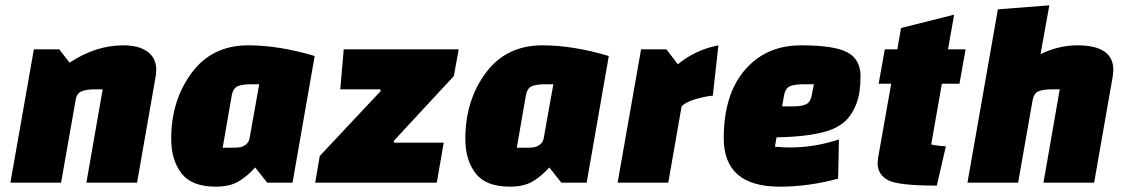

<svg xmlns="http://www.w3.org/2000/svg" viewBox="-20 -685 4224 720"><path d="M202 -500 241 -450Q339 -515 442 -515Q501 -515 533.5 -491Q566 -467 566 -423Q566 -416 564 -400L494 0H304L365 -350H336Q304 -350 286 -342.5Q268 -335 264 -312L209 0H19L107 -500Z M1160 -475 1077 0H982L937 -57Q905 -22 872.5 -3.5Q840 15 789 15Q699 15 660.5 -35Q622 -85 622 -165Q622 -308 698.5 -411.5Q775 -515 911 -515Q1026 -515 1160 -475ZM849 -327 815 -131H844Q866 -131 878 -132.5Q890 -134 901.5 -142.5Q913 -151 916 -167L952 -369H922Q888 -369 871 -361.5Q854 -354 849 -327Z M1179 -100 1408 -344 1406 -350H1256L1269 -500H1700L1682 -400L1456 -156L1458 -150H1644L1618 0H1162Z M2263 -475 2180 0H2085L2040 -57Q2008 -22 1975.5 -3.5Q1943 15 1892 15Q1802 15 1763.5 -35Q1725 -85 1725 -165Q1725 -308 1801.5 -411.5Q1878 -515 2014 -515Q2129 -515 2263 -475ZM1952 -327 1918 -131H1947Q1969 -131 1981 -132.5Q1993 -134 2004.5 -142.5Q2016 -151 2019 -167L2055 -369H2025Q1991 -369 1974 -361.5Q1957 -354 1952 -327Z M2384 -500H2479L2522 -444Q2587 -498 2674 -515L2653 -326Q2630 -325 2591 -314Q2552 -303 2536 -286L2486 0H2296Z M2892 -170 2886 -135Q2914 -132 2943 -132Q3035 -132 3126 -162L3123 -15Q3012 15 2904 15Q2694 15 2694 -167Q2694 -373 2820 -466Q2888 -515 2984 -515Q3109 -515 3158 -488.5Q3207 -462 3207 -399Q3207 -336 3191.5 -296Q3176 -256 3151 -232Q3126 -208 3084 -194Q3012 -172 2892 -170ZM2920 -327 2913 -286H2952Q2985 -286 3002 -293.5Q3019 -301 3024 -328L3032 -369H2993Q2959 -369 2942 -361.5Q2925 -354 2920 -327Z M3275 -371 3298 -500H3345L3359 -580L3558 -630L3535 -500H3601L3578 -371H3512L3472 -143Q3497 -138 3527 -136L3493 11Q3353 11 3313 -8Q3271 -29 3271 -73Q3271 -78 3273 -94L3322 -371Z M3852 -308 3798 0H3608L3722 -650L3915 -665L3882 -482Q3950 -515 4020 -515Q4155 -515 4155 -423Q4155 -416 4153 -400L4083 0H3893L3954 -350H3925Q3891 -350 3874 -342.5Q3857 -335 3852 -308Z"/></svg>

Font: Changa One
Style: Italic
Weight: 400
Italic angle: -12°
Designer: Eduardo Rodriguez Tunni
Foundry: Eduardo Rodriguez Tunni
Version: Version 1.003